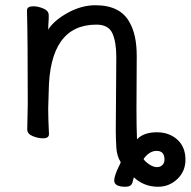

<svg xmlns="http://www.w3.org/2000/svg" viewBox="-20 -511 728 733"><path d="M583 202Q530 202 491 166Q490 170 485.5 186Q481 202 459 202Q416 202 416 178Q416 169 421 154.5Q426 140 433 126Q440 112 441 108Q426 86 424 50.5Q422 15 422 -12L424 -293Q424 -351 409 -384Q394 -417 348 -417Q169 -417 166 -162L164 -97Q164 -59 167 1Q167 17 144 17Q125 17 104.5 8.5Q84 0 84 -17L86 -115Q86 -364 83 -471Q83 -487 107 -487Q125 -487 145.5 -478.5Q166 -470 166 -453V-439Q164 -411 164 -398Q186 -433 238.5 -462Q291 -491 344 -491Q440 -491 475 -425Q502 -378 502 -297L501 -92Q501 -29 503 21Q528 -6 579 -6Q626 -6 657 22Q688 50 688 99Q688 143 657 172.5Q626 202 583 202ZM579 127Q592 127 600 119Q608 111 608 98Q608 65 578 65Q550 65 528 96Q533 105 549 116Q565 127 579 127Z"/></svg>

Font: LXGW WenKai Lite
Style: Bold
Weight: 700
Designer: LXGW / Fontworks Inc.
Foundry: LXGW / Fontworks Inc.
Version: Version 1.330;April 28, 2024